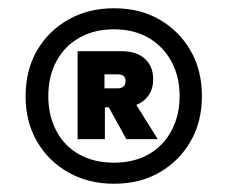

<svg xmlns="http://www.w3.org/2000/svg" viewBox="-20 -732 552 465"><path d="M256 -287Q194 -287 145.5 -314.5Q97 -342 69.5 -389.5Q42 -437 42 -499Q42 -562 69.5 -609.5Q97 -657 145.5 -684.5Q194 -712 256 -712Q319 -712 366.5 -684.5Q414 -657 441.5 -609.5Q469 -562 469 -499Q469 -437 441.5 -389.5Q414 -342 366.5 -314.5Q319 -287 256 -287ZM286 -395 233 -491H302L362 -395ZM256 -338Q304 -338 339.5 -358Q375 -378 395 -415Q415 -452 415 -499Q415 -547 395 -583.5Q375 -620 339.5 -640.5Q304 -661 256 -661Q208 -661 172 -640.5Q136 -620 116.5 -583.5Q97 -547 97 -499Q97 -452 116.5 -415Q136 -378 172 -358Q208 -338 256 -338ZM168 -395V-608H275Q310 -608 330.5 -590Q351 -572 351 -540Q351 -509 330.5 -490.5Q310 -472 275 -472H234V-395ZM233 -518H265Q273 -518 278.5 -522Q284 -526 284 -536Q284 -545 278.5 -548.5Q273 -552 265 -552H233Z"/></svg>

Font: DM Sans 12pt Black
Style: Regular
Weight: 900
Version: Version 4.004;gftools[0.9.30]